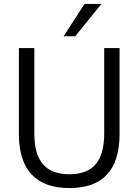

<svg xmlns="http://www.w3.org/2000/svg" viewBox="-20 -950 706 979"><path d="M333.2 8.9Q206.1 8.9 141.2 -60.3Q76.3 -129.6 76.3 -267V-705H155.1V-270.7Q155.1 -163.1 199.3 -112.3Q243.6 -61.5 333.5 -61.5Q423.8 -61.5 467.6 -112.3Q511.4 -163.1 511.4 -270.7V-705H589.7V-267Q589.7 -129.3 525.7 -60.2Q461.8 8.9 333.2 8.9ZM304.2 -765 411.2 -930.1H497.5L363.2 -765Z"/></svg>

Font: Nunito Sans 12pt ExtraLight SemiCondensed
Style: Regular
Weight: 200
Width: 4
Version: Version 3.101;gftools[0.9.27]